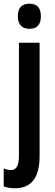

<svg xmlns="http://www.w3.org/2000/svg" viewBox="-42 -773 294 1033"><path d="M54 -685C54 -641 76 -618 117 -618C157 -618 178 -641 178 -685C178 -729 159 -753 117 -753C74 -753 54 -730 54 -685ZM40 240C124 239 171 186 171 68V-543H60V64C60 117 47 142 16 142C4 142 -9 139 -22 133V230C-4 237 18 240 40 240Z"/></svg>

Font: Noto Sans Myanmar UI ExtraCondensed SemiBold
Style: Regular
Weight: 600
Width: 2
Designer: Monotype Design Team
Foundry: Monotype Imaging Inc.
Version: Version 2.103